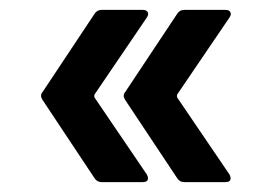

<svg xmlns="http://www.w3.org/2000/svg" viewBox="-20 -475 560 388"><path d="M171 -115 66 -273Q63 -278 63 -281Q63 -286 66 -289L171 -447Q176 -455 185 -455H269Q276 -455 278.5 -450.5Q281 -446 277 -440L171 -284Q170 -281 171 -278L277 -122Q279 -118 279 -115Q279 -107 269 -107H185Q176 -107 171 -115ZM338 -115 233 -273Q230 -278 230 -281Q230 -286 233 -289L338 -447Q343 -455 352 -455H436Q443 -455 445.5 -450.5Q448 -446 444 -440L338 -284Q337 -281 338 -278L444 -122Q446 -118 446 -115Q446 -107 436 -107H352Q343 -107 338 -115Z"/></svg>

Font: Barlow SemiBold
Style: Regular
Weight: 600
Designer: Jeremy Tribby
Foundry: Tribby Type
Version: Version 1.422